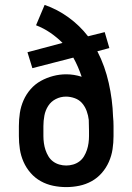

<svg xmlns="http://www.w3.org/2000/svg" viewBox="-20 -755 540 783"><path d="M250 8Q223 8 196.5 2.5Q170 -3 146.5 -16Q123 -29 105 -49.5Q87 -70 76 -95Q65 -120 61 -146.5Q57 -173 57 -200V-241Q57 -268 61 -294.5Q65 -321 76 -346Q87 -371 105 -391.5Q123 -412 146.5 -425Q170 -438 196.5 -445Q223 -452 250 -452Q266 -452 281.5 -449.5Q297 -447 313 -442Q306 -463 297.5 -482.5Q289 -502 279 -520L112 -477L92 -542L235 -580Q212 -603 185 -621.5Q158 -640 127 -652L162 -735Q214 -717 259.5 -684Q305 -651 339 -607L407 -624L426 -559L377 -546Q393 -515 404.5 -482.5Q416 -450 423.5 -416.5Q431 -383 435.5 -348.5Q440 -314 441 -280Q442 -270 442.5 -260.5Q443 -251 443 -241V-200Q443 -173 439 -146.5Q435 -120 424 -95Q413 -70 395 -49.5Q377 -29 353.5 -16Q330 -3 303.5 2.5Q277 8 250 8ZM250 -80Q264 -80 278 -84Q292 -88 303.5 -96.5Q315 -105 322.5 -117.5Q330 -130 334.5 -143.5Q339 -157 341 -171.5Q343 -186 343 -200V-221Q343 -232 342.5 -243.5Q342 -255 342 -266Q340 -284 333.5 -302Q327 -320 315 -334Q303 -348 285 -354.5Q267 -361 249 -361Q227 -361 207.5 -351Q188 -341 176.5 -323Q165 -305 161 -283.5Q157 -262 157 -241V-200Q157 -186 159 -171.5Q161 -157 165.5 -143.5Q170 -130 177.5 -117.5Q185 -105 196.5 -96.5Q208 -88 222 -84Q236 -80 250 -80Z"/></svg>

Font: Iosevka Slab Semibold
Style: Regular
Weight: 600
Monospace: yes
Designer: Belleve Invis
Foundry: Belleve Invis
Version: Version 11.1.1; ttfautohint (v1.8.3)